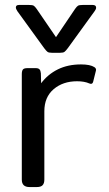

<svg xmlns="http://www.w3.org/2000/svg" viewBox="-20 -755 438 775"><path d="M158 -561 50 -710Q44 -719 44 -725Q44 -735 57 -735H97Q111 -735 116 -732Q121 -729 128 -719L206 -605L283 -719Q290 -729 295 -732Q300 -735 314 -735H354Q368 -735 368 -724Q368 -718 362 -710L254 -561Q245 -549 240 -545.5Q235 -542 223 -542H189Q177 -542 172 -545.5Q167 -549 158 -561ZM68 -30V-455Q68 -469 72.5 -474.5Q77 -480 91 -480H124Q135 -480 139.5 -475Q144 -470 145 -459L146 -419Q173 -455 213.5 -475Q254 -495 307 -495Q344 -495 361 -484Q370 -478 367 -469L356 -425Q353 -413 341 -418Q321 -427 291 -427Q234 -427 196.5 -395Q159 -363 159 -306V-30Q159 -15 152 -7.5Q145 0 129 0H99Q68 0 68 -30Z"/></svg>

Font: Mitr Light
Style: Regular
Weight: 300
Designer: Thanarat Vachiruckul
Foundry: Cadson Demak
Version: Version 1.002